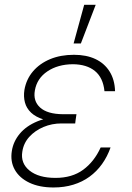

<svg xmlns="http://www.w3.org/2000/svg" viewBox="-20 -785 558 814"><path d="M252.4 -290H302.2L298.8 -261.7H240.7Q200.2 -261.7 164.3 -246.6Q128.4 -231.4 104.2 -204.8Q80.1 -178.2 74.7 -142.6Q66.4 -93.3 105 -62Q143.6 -30.8 215.3 -30.8Q285.6 -30.8 332.5 -65.2Q379.4 -99.6 406.7 -159.7H448.7Q435.1 -121.1 412.6 -89.6Q390.1 -58.1 359.6 -35.9Q329.1 -13.7 290.8 -2Q252.4 9.8 207 9.8Q147 9.8 104.7 -10.3Q62.5 -30.3 42.7 -65.4Q22.9 -100.6 30.3 -145.5Q36.6 -185.5 64 -218.3Q91.3 -251 138.4 -270.5Q185.5 -290 252.4 -290ZM299.3 -267.6H249Q200.2 -267.6 166 -278.1Q131.8 -288.6 112.1 -307.1Q92.3 -325.7 85.7 -350.6Q79.1 -375.5 83.5 -403.8Q91.3 -448.7 119.6 -482.2Q147.9 -515.6 192.4 -534.2Q236.8 -552.7 293.5 -552.7Q346.2 -552.7 384.5 -534.7Q422.9 -516.6 444.6 -481.9Q466.3 -447.3 467.8 -398.4H422.9Q417 -456.1 382.3 -484.1Q347.7 -512.2 289.1 -512.7Q225.1 -512.2 180.9 -482.4Q136.7 -452.6 127.9 -401.9Q119.6 -356.9 150.1 -329.1Q180.7 -301.3 246.6 -300.8H304.2ZM292 -600.6 336.9 -764.6H385.7L322.8 -600.6Z"/></svg>

Font: Inter Tight ExtraLight
Style: Italic
Weight: 250
Italic angle: -9.39999°
Designer: Rasmus Andersson
Foundry: rsms
Version: Version 3.004